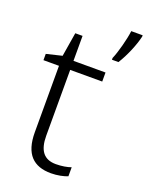

<svg xmlns="http://www.w3.org/2000/svg" viewBox="-145 -885 707 918"><g transform="rotate(20 209.0 -426.0)"><path d="M418 -804V-811H360C355 -768 335 -694 320 -660V-651H353C382 -697 408 -760 418 -804ZM238 -90C177 -90 149 -128 149 -202V-537H312V-583H149V-710H112L92 -588L13 -569V-537H92V-199C92 -88 142 -41 231 -41C264 -41 295 -48 315 -56V-102C296 -95 268 -90 238 -90Z"/></g></svg>

Font: Noto Sans Tamil UI Light
Style: Regular
Weight: 300
Designer: Jelle Bosma - Monotype Design Team
Foundry: Monotype Imaging Inc.
Version: Version 2.004